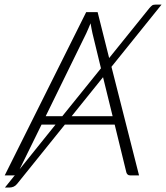

<svg xmlns="http://www.w3.org/2000/svg" viewBox="-44 -760 720 832"><path d="M439 -470.5 558.5 0H520Q513 0 509 -3.8Q505 -7.5 503.5 -13L453 -220H237L30 37Q23 45.5 14.8 49Q6.5 52.5 -1.5 52.5H-22.5L20.5 -1Q18.5 0 14.5 0H-23.5L329.5 -707.5H379L429 -508.5L603.5 -725Q610.5 -733 615.2 -736.5Q620 -740 629.5 -740H656ZM154 -256.5H226L393.5 -464L356.5 -616.5Q354.5 -625.5 352.5 -636.2Q350.5 -647 348.5 -659Q343.5 -647 338.8 -636Q334 -625 330 -616ZM402.5 -425.5 266.5 -256.5H444ZM41 -26.5 196.5 -220H136Z"/></svg>

Font: Lato Light
Style: Italic
Weight: 300
Italic angle: -7°
Designer: Lukasz Dziedzic
Foundry: tyPoland Lukasz Dziedzic
Version: Version 2.007; 2014-02-27